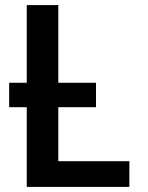

<svg xmlns="http://www.w3.org/2000/svg" viewBox="-20 -734 583 754"><path d="M16 -313V-409H357V-313ZM85 0V-714H209V-101H488V0Z"/></svg>

Font: Noto Sans Display Medium
Style: Regular
Weight: 500
Designer: Monotype Design Team
Foundry: Monotype Imaging Inc.
Version: Version 1.900